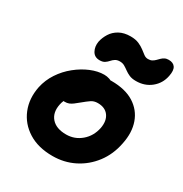

<svg xmlns="http://www.w3.org/2000/svg" viewBox="-182 -916 1012 1064"><g transform="rotate(30 324.5 -383.5)"><path d="M303 12Q211 12 148 -27.5Q85 -67 58 -133.5Q31 -200 47 -280Q58 -331 87 -375Q116 -419 157 -452Q198 -485 242.5 -503.5Q287 -522 328 -522Q345 -522 361.5 -516.5Q378 -511 387.5 -499.5Q397 -488 393 -468Q385 -432 365 -405Q345 -378 298 -363Q274 -355 252.5 -339Q231 -323 216 -302Q201 -281 196 -256Q184 -199 214.5 -164Q245 -129 309 -129Q363 -129 404.5 -164Q446 -199 458 -257Q467 -307 444.5 -337.5Q422 -368 375 -368Q351 -368 333.5 -356Q316 -344 292 -324Q274 -309 262 -300Q250 -291 238.5 -286.5Q227 -282 211 -282Q193 -282 178 -300Q163 -318 171 -357Q177 -385 198.5 -413Q220 -441 250.5 -463Q281 -485 314.5 -498.5Q348 -512 379 -512Q468 -512 523.5 -477Q579 -442 600.5 -381.5Q622 -321 606 -244Q591 -166 547 -108.5Q503 -51 440 -19.5Q377 12 303 12ZM264 -578Q231 -578 216.5 -604.5Q202 -631 208 -665Q214 -693 230.5 -719.5Q247 -746 276.5 -762.5Q306 -779 348 -779Q380 -779 401.5 -769.5Q423 -760 438 -748.5Q453 -737 465.5 -727.5Q478 -718 493 -718Q508 -718 518 -723.5Q528 -729 536 -737Q544 -745 552 -753Q560 -761 570.5 -766.5Q581 -772 596 -772Q625 -772 637.5 -753.5Q650 -735 642 -696Q632 -644 592 -611.5Q552 -579 496 -579Q470 -579 453 -586.5Q436 -594 422.5 -604Q409 -614 396 -621.5Q383 -629 366 -629Q348 -629 336.5 -621.5Q325 -614 316.5 -604Q308 -594 296 -586Q284 -578 264 -578Z"/></g></svg>

Font: Shantell Sans Light
Style: Bold Italic
Weight: 700
Italic angle: -11°
Version: Version 1.011;[c5ecc13dd]